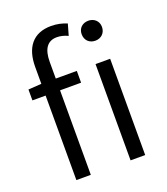

<svg xmlns="http://www.w3.org/2000/svg" viewBox="-146 -910 879 1012"><g transform="rotate(-20 293.0 -404.5)"><path d="M411 0H493V-540H411ZM453 -656C485 -656 510 -678 510 -713C510 -746 485 -768 453 -768C420 -768 396 -746 396 -713C396 -678 420 -656 453 -656ZM33 -474H107V0H188V-474H306V-540H188V-633C188 -705 214 -743 267 -743C287 -743 308 -738 329 -728L347 -791C322 -802 291 -809 259 -809C157 -809 107 -743 107 -635V-540L33 -535Z"/></g></svg>

Font: Noto Sans KR DemiLight
Style: Regular
Weight: 350
Designer: Ryoko NISHIZUKA 西塚涼子 (kana, bopomofo & ideographs); Paul D. Hunt (Latin, Greek & Cyrillic); Sandoll Communications 산돌커뮤니
Foundry: Adobe
Version: Version 2.004;hotconv 1.0.118;makeotfexe 2.5.65603